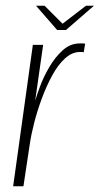

<svg xmlns="http://www.w3.org/2000/svg" viewBox="-20 -652 349 672"><path d="M26 0 95 -495H131L103 -299Q108 -317 120.5 -350.5Q133 -384 153 -418Q173 -452 199.5 -476Q226 -500 259 -500Q263 -500 269 -500Q275 -500 278 -499L273 -469Q271 -470 266.5 -470Q262 -470 257 -470Q231 -469 207 -447Q183 -425 163 -388.5Q143 -352 127 -309Q111 -266 100 -223.5Q89 -181 84 -146L62 0ZM180 -547 106 -632H136L199 -569L281 -632H309L211 -547Z"/></svg>

Font: Alumni Sans Thin ExtraLight
Style: Italic
Weight: 250
Italic angle: -8°
Version: Version 1.016